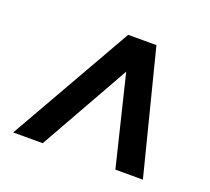

<svg xmlns="http://www.w3.org/2000/svg" viewBox="-91 -742 782 715"><g transform="rotate(20 300.0 -384.0)"><path d="M25 -140 303 -628H415L539 -140H430L321 -587H394L142 -140Z"/></g></svg>

Font: Mulish ExtraLight ExtraBold
Style: Italic
Weight: 800
Italic angle: -9°
Version: Version 3.603